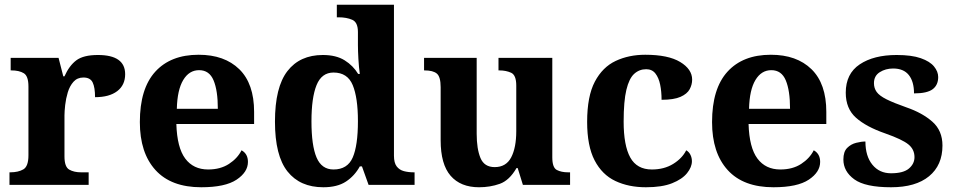

<svg xmlns="http://www.w3.org/2000/svg" viewBox="-20 -780 4036 810"><path d="M20 0V-53H23Q57 -53 78.5 -65.5Q100 -78 100 -125V-415Q100 -459 80.5 -471Q61 -483 28 -483H25V-536H227L247 -458H252Q272 -503 302 -525.5Q332 -548 393 -548Q508 -548 508 -467Q508 -421 474.5 -395.5Q441 -370 381 -370Q381 -411 371 -432Q361 -453 332 -453Q306 -453 290 -435Q274 -417 266 -390.5Q258 -364 255 -337Q252 -310 252 -293V-120Q252 -76 272 -64.5Q292 -53 322 -53H354V0Z M829 10Q702 10 636 -62.5Q570 -135 570 -265Q570 -406 635 -477.5Q700 -549 818 -549Q927 -549 989.5 -488Q1052 -427 1052 -308V-257H724Q727 -157 761.5 -111Q796 -65 858 -65Q910 -65 946 -88.5Q982 -112 999 -146Q1026 -131 1026 -97Q1026 -54 978 -22Q930 10 829 10ZM899 -321Q899 -398 881 -441Q863 -484 820 -484Q778 -484 753 -442.5Q728 -401 726 -321Z M1344 10Q1246 10 1193 -56.5Q1140 -123 1140 -267Q1140 -412 1192.5 -480Q1245 -548 1342 -548Q1398 -548 1434 -525.5Q1470 -503 1491 -468H1498Q1494 -496 1492 -531Q1490 -566 1490 -590V-645Q1490 -686 1466 -696.5Q1442 -707 1409 -707H1401V-760H1642V-123Q1642 -93 1653.5 -78Q1665 -63 1684 -58Q1703 -53 1725 -53H1729V0H1535L1507 -78H1498Q1476 -38 1439.5 -14Q1403 10 1344 10ZM1387 -65Q1446 -65 1468 -115.5Q1490 -166 1490 -269Q1490 -368 1468 -421Q1446 -474 1387 -474Q1337 -474 1315.5 -421Q1294 -368 1294 -268Q1294 -166 1315.5 -115.5Q1337 -65 1387 -65Z M2001 10Q1923 10 1881 -38.5Q1839 -87 1839 -188V-412Q1839 -456 1823 -469.5Q1807 -483 1771 -483H1769V-536H1991V-216Q1991 -152 2007 -113.5Q2023 -75 2067 -75Q2115 -75 2136.5 -116Q2158 -157 2158 -227V-419Q2158 -463 2136.5 -473Q2115 -483 2086 -483H2083V-536H2310V-116Q2310 -73 2329 -63Q2348 -53 2377 -53H2385V0H2186L2164 -71H2159Q2129 -19 2088.5 -4.5Q2048 10 2001 10Z M2705 10Q2632 10 2576 -16.5Q2520 -43 2488.5 -103.5Q2457 -164 2457 -266Q2457 -374 2489.5 -435.5Q2522 -497 2577.5 -523Q2633 -549 2702 -549Q2799 -549 2849.5 -518.5Q2900 -488 2900 -444Q2900 -423 2889.5 -403.5Q2879 -384 2851 -371.5Q2823 -359 2771 -359Q2771 -394 2765 -423Q2759 -452 2745 -470Q2731 -488 2706 -488Q2677 -488 2655.5 -468.5Q2634 -449 2622.5 -401Q2611 -353 2611 -267Q2611 -166 2639 -115.5Q2667 -65 2730 -65Q2782 -65 2820 -88.5Q2858 -112 2875 -146Q2887 -139 2893 -126.5Q2899 -114 2899 -100Q2899 -75 2878.5 -49.5Q2858 -24 2815.5 -7Q2773 10 2705 10Z M3243 10Q3116 10 3050 -62.5Q2984 -135 2984 -265Q2984 -406 3049 -477.5Q3114 -549 3232 -549Q3341 -549 3403.5 -488Q3466 -427 3466 -308V-257H3138Q3141 -157 3175.5 -111Q3210 -65 3272 -65Q3324 -65 3360 -88.5Q3396 -112 3413 -146Q3440 -131 3440 -97Q3440 -54 3392 -22Q3344 10 3243 10ZM3313 -321Q3313 -398 3295 -441Q3277 -484 3234 -484Q3192 -484 3167 -442.5Q3142 -401 3140 -321Z M3739 10Q3630 10 3584 -23.5Q3538 -57 3538 -107Q3538 -140 3554 -156Q3570 -172 3592 -177.5Q3614 -183 3631 -183Q3631 -121 3660.5 -85Q3690 -49 3739 -49Q3791 -49 3814.5 -69Q3838 -89 3838 -117Q3838 -150 3812 -171Q3786 -192 3715 -217Q3634 -245 3591 -283.5Q3548 -322 3548 -389Q3548 -469 3607 -508.5Q3666 -548 3763 -548Q3826 -548 3864.5 -534.5Q3903 -521 3920.5 -499.5Q3938 -478 3938 -455Q3938 -421 3914.5 -403.5Q3891 -386 3836 -386Q3836 -436 3814 -463.5Q3792 -491 3748 -491Q3716 -491 3691.5 -475.5Q3667 -460 3667 -429Q3667 -408 3678.5 -392Q3690 -376 3720 -361Q3750 -346 3804 -327Q3871 -304 3913.5 -266.5Q3956 -229 3956 -166Q3956 -83 3899.5 -36.5Q3843 10 3739 10Z"/></svg>

Font: Noto Serif Bengali
Style: Bold
Weight: 700
Designer: Juan Bruce, Universal Thirst, Indian Type Foundry and the Monotype Design Team.
Foundry: Monotype Imaging Inc.
Version: Version 2.003; ttfautohint (v1.8.4.7-5d5b)